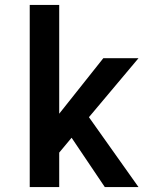

<svg xmlns="http://www.w3.org/2000/svg" viewBox="-20 -755 640 775"><path d="M403 0 269 -199 219 -139V0H100V-735H219V-296L397 -520H539L339 -282L539 0Z"/></svg>

Font: R Plex Mono
Style: Bold
Weight: 700
Monospace: yes
Designer: Belleve Invis
Foundry: Belleve Invis
Version: Version 31.8.0